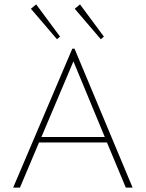

<svg xmlns="http://www.w3.org/2000/svg" viewBox="-20 -856 665 876"><path d="M240 -677 254 -689 145 -836 121 -816ZM440 -677 454 -689 345 -836 321 -816ZM554 0H585L320 -634H310L40 0H71L158 -206H468ZM315 -576 458 -231H169Z"/></svg>

Font: Inconsolata Expanded ExtraLight
Style: Regular
Weight: 200
Width: 7
Monospace: yes
Designer: Raph Levien, Cyreal, Brenton Simpson
Foundry: Raph Levien, Cyreal, Google
Version: Version 3.100